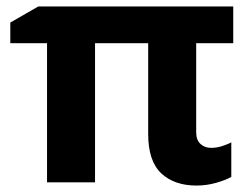

<svg xmlns="http://www.w3.org/2000/svg" viewBox="-20 -566 779 596"><path d="M635 -107Q652 -107 668 -112Q684 -117 698 -124V-17Q681 -7 651 1.5Q621 10 590 10Q521 10 480.5 -28Q440 -66 440 -150V-432H275V0H126V-432H12V-496L99 -546H704V-432H589V-156Q589 -131 602.5 -119Q616 -107 635 -107Z"/></svg>

Font: Noto IKEA Arabic
Style: Bold
Weight: 700
Designer: Monotype Design Team
Foundry: Monotype Imaging Inc.
Version: Version 1.200